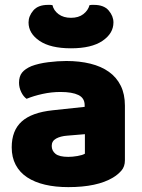

<svg xmlns="http://www.w3.org/2000/svg" viewBox="-20 -751 584 787"><path d="M260 -108Q277 -108 297.5 -111.5Q318 -115 328 -121V-201L256 -195Q228 -193 210 -183Q192 -173 192 -153Q192 -133 207.5 -120.5Q223 -108 260 -108ZM252 -501Q306 -501 350.5 -490Q395 -479 426.5 -456.5Q458 -434 475 -399.5Q492 -365 492 -318V-94Q492 -68 477.5 -51.5Q463 -35 443 -23Q378 16 260 16Q207 16 164.5 6Q122 -4 91.5 -24Q61 -44 44.5 -75Q28 -106 28 -147Q28 -216 69 -253Q110 -290 196 -299L327 -313V-320Q327 -349 301.5 -361.5Q276 -374 228 -374Q191 -374 154.5 -366Q118 -358 89 -346Q76 -355 67 -373.5Q58 -392 58 -412Q58 -438 70.5 -453.5Q83 -469 109 -480Q138 -491 177.5 -496Q217 -501 252 -501ZM271 -678Q302 -678 321.5 -693Q341 -708 347 -730Q352 -731 356 -731Q360 -731 365 -731Q406 -731 425.5 -708Q445 -685 445 -659Q445 -614 400 -583.5Q355 -553 271 -553Q187 -553 142 -583.5Q97 -614 97 -659Q97 -685 116.5 -708Q136 -731 177 -731Q182 -731 186 -731Q190 -731 195 -730Q200 -708 220 -693Q240 -678 271 -678Z"/></svg>

Font: Baloo Bhaina 2 ExtraBold
Style: Regular
Weight: 800
Designer: Yesha Goshar, Manish Minz, Shuchita Grover and Ek Type
Foundry: Ek Type
Version: Version 1.640;hotconv 1.0.111;makeotfexe 2.5.65597; ttfautoh